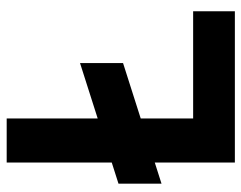

<svg xmlns="http://www.w3.org/2000/svg" viewBox="-96 -644 740 589"><g transform="rotate(-90 274.5 -350.0)"><path d="M70 0V-700H205V0ZM139 0V-128H534V0ZM5 -225V-357L375 -475V-343Z"/></g></svg>

Font: Fustat ExtraBold
Style: Regular
Weight: 800
Designer: Mohamed Gaber, Khaled Hosny, Laura Garcia Mut
Foundry: Kief Type Foundry, Alif Type Foundry, Hard Type Foundry
Version: Version 1.007